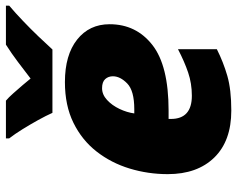

<svg xmlns="http://www.w3.org/2000/svg" viewBox="-98 -708 816 661"><g transform="rotate(-90 310.5 -378.0)"><path d="M259.8 9.8Q155.3 9.8 98.1 -48.8Q41 -107.4 41 -209Q41 -276.9 60.3 -340.3Q79.6 -403.8 118.9 -454.1Q158.2 -504.4 217.8 -533.7Q277.3 -563 357.9 -563Q451.2 -563 504.2 -521Q557.1 -479 557.1 -409.2Q557.1 -317.9 485.8 -262Q414.6 -206.1 259.8 -206.1H231V-198.2Q231 -126 311 -126Q353 -126 390.6 -138.7Q428.2 -151.4 471.2 -173.8V-40Q426.8 -17.6 379.4 -3.9Q332 9.8 259.8 9.8ZM250 -324.2H264.2Q328.1 -324.2 353 -348.4Q377.9 -372.6 377.9 -397.9Q377.9 -413.6 368.2 -424.3Q358.4 -435.1 336.9 -435.1Q314.9 -435.1 296.4 -418Q277.8 -400.9 265.6 -375.2Q253.4 -349.6 250 -324.2ZM252 -606Q242.2 -627.9 227.1 -655.3Q211.9 -682.6 195.6 -709Q179.2 -735.4 164.1 -754.9V-766.1H293.9Q305.2 -756.8 319.3 -740.7Q333.5 -724.6 347.4 -708.5Q361.3 -692.4 370.1 -681.2Q397.9 -702.6 427 -724.6Q456.1 -746.6 486.8 -766.1H621.1V-754.9Q596.2 -733.9 568.4 -707.3Q540.5 -680.7 515.1 -654.1Q489.7 -627.4 470.2 -606Z"/></g></svg>

Font: Open Sans ExtraBold
Style: Italic
Weight: 800
Italic angle: -12°
Designer: Monotype Design Team
Foundry: Monotype Imaging Inc.
Version: Version 3.000; ttfautohint (v1.8.4)